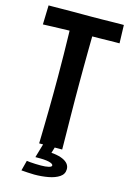

<svg xmlns="http://www.w3.org/2000/svg" viewBox="-133 -766 666 989"><g transform="rotate(15 199.5 -272.0)"><path d="M136.4 -2Q136.8 -18.8 137.5 -45.7Q138.2 -72.6 138.8 -107.4Q139.4 -142.2 140.1 -182.7Q140.8 -223.2 141 -268Q141.2 -312.8 141.2 -359.4Q141.2 -419 140.2 -477.5Q139.2 -536 138.1 -583.9Q137 -631.8 136 -660.5Q135 -689.2 135 -689.2L258.8 -686.4Q258.8 -686.4 258.6 -664.7Q258.4 -643 257.9 -607.6Q257.4 -572.2 256.9 -528.7Q256.4 -485.2 256.2 -440.3Q256 -395.4 256 -357Q256 -318 256.2 -270.7Q256.4 -223.4 257.1 -176.3Q257.8 -129.2 258.3 -89.7Q258.8 -50.2 259 -26.1Q259.2 -2 259.2 -2ZM-3.6 -598.8 -0.6 -701Q-0.6 -701 19.4 -701Q39.4 -701 69 -701.5Q98.6 -702 129.7 -702Q160.8 -702 182.4 -702Q200.4 -702 227.5 -702Q254.6 -702 284.5 -702.5Q314.4 -703 340.7 -703.5Q367 -704 383.5 -704Q400 -704 400 -704L403 -606.8Q403 -606.8 387.5 -606.8Q372 -606.8 347.4 -606.3Q322.8 -605.8 294.4 -605.3Q266 -604.8 239.7 -604.8Q213.4 -604.8 195.4 -604.8Q177.4 -604.8 152.1 -603.8Q126.8 -602.8 99.9 -602.3Q73 -601.8 49.2 -600.8Q25.4 -599.8 10.9 -599.3Q-3.6 -598.8 -3.6 -598.8ZM153.2 159.8Q135.4 159.8 118.3 158.4Q101.2 157 84.2 156L98.4 101.4Q104.6 102.4 117.2 103.6Q129.8 104.8 145.2 105.3Q160.6 105.8 174.4 105.8Q198.8 105.8 215 101.9Q231.2 98 231.2 90.8Q231.2 81.6 208.3 75.9Q185.4 70.2 136 71.4L154.8 26.6Q233.4 25.2 271 41.8Q308.6 58.4 308.6 89.8Q308.6 116.2 286 131.4Q263.4 146.6 228 153.2Q192.6 159.8 153.2 159.8ZM221.2 -8.2 197.4 71.4H136L159.2 -8.2Z"/></g></svg>

Font: Truculenta
Style: Regular
Weight: 400
Designer: Ivan Castro, Eva Sanz & Omnibus-Type Team
Foundry: Omnibus-Type
Version: Version 1.002